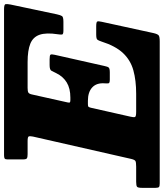

<svg xmlns="http://www.w3.org/2000/svg" viewBox="-0 -838 790 925"><g transform="rotate(-90 394.5 -375.0)"><path d="M338.5 -332Q340.5 -340 343 -343Q345.5 -346 355.5 -346H372Q414 -346 436.5 -325Q459 -304 456 -265Q455 -252.5 456.2 -246.5Q457.5 -240.5 474 -240.5H508.5Q527.5 -240.5 532 -245.8Q536.5 -251 539.5 -266L593.5 -506Q597 -521.5 594.2 -526Q591.5 -530.5 572 -530.5H544Q521 -530.5 516.5 -521.5Q512 -512.5 505 -498.5Q489 -465.5 460.2 -448Q431.5 -430.5 387.5 -430.5H375Q367 -430.5 364.5 -432.8Q362 -435 364 -443.5L402.5 -616Q405.5 -629.5 411.8 -633Q418 -636.5 434 -636.5H558.5Q614.5 -636.5 646.8 -623.5Q679 -610.5 690 -578.8Q701 -547 692.5 -491.5Q690.5 -478.5 691 -471.2Q691.5 -464 709.5 -464H752.5Q775.5 -464 780 -470.8Q784.5 -477.5 788.5 -495.5L835.5 -718Q839 -735.5 837.5 -742.8Q836 -750 813 -750H109.5Q98.5 -750 94 -747.2Q89.5 -744.5 89.5 -733.5V-658.5Q89.5 -643 95 -639.8Q100.5 -636.5 115 -636.5H178Q198 -636.5 200.2 -631Q202.5 -625.5 199.5 -610.5L92 -138Q88 -121 82 -117.2Q76 -113.5 54.5 -113.5H-18.5Q-37.5 -113.5 -42.5 -109Q-47.5 -104.5 -47.5 -85V-20Q-47.5 -6.5 -43 -3.2Q-38.5 0 -25.5 0H657.5Q681 0 687.2 -5.2Q693.5 -10.5 698 -29.5L752.5 -279.5Q756 -295 754 -300.5Q752 -306 731 -306H691Q671 -306 666.5 -300.5Q662 -295 657.5 -281Q636 -213 601.8 -176.8Q567.5 -140.5 518.8 -127Q470 -113.5 405.5 -113.5H318.5Q296 -113.5 293.8 -119.2Q291.5 -125 295.5 -141.5Z"/></g></svg>

Font: Besley ExtraBold
Style: Italic
Weight: 800
Italic angle: -13°
Designer: Owen Earl
Foundry: indestructible type*
Version: Version 2.001